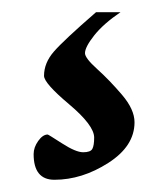

<svg xmlns="http://www.w3.org/2000/svg" viewBox="-20 -29 247 314"><path d="M177 -9Q149 10 134 29Q119 48 119 58Q119 66 139 84Q159 102 179.5 126Q200 150 200 171Q200 210 157 237.5Q114 265 69 265Q35 265 35 223Q35 212 42.5 201.5Q50 191 58 191Q59 191 81.5 205.5Q104 220 116 220Q128 220 131 214.5Q134 209 134 196Q134 176 93 141.5Q52 107 52 95Q52 74 68 55.5Q84 37 137 -9Z"/></svg>

Font: EB Garamond 08
Style: Regular
Weight: 400
Version: Version 0.016 ; ttfautohint (v1.5)